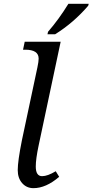

<svg xmlns="http://www.w3.org/2000/svg" viewBox="-20 -979 486 1009"><path d="M101.1 -717.8 109.9 -759.8H298.8L183.1 -214.8Q168 -143.6 168 -104Q168 -53.2 201.2 -53.2Q230 -53.2 272.9 -79.1L291 -49.8Q221.7 9.8 155.8 9.8Q119.6 9.8 96.4 -16.6Q73.2 -43 73.2 -85Q73.2 -132.3 95.2 -242.2L176.8 -626Q183.1 -655.8 183.1 -670.9Q183.1 -717.8 112.8 -717.8ZM232.4 -812Q289.6 -877.9 339.4 -959H446.3L443.4 -948.7Q366.7 -859.4 269.5 -798.8H229.5Z"/></svg>

Font: Droid Serif
Style: Italic
Weight: 400
Italic angle: -12°
Designer: Monotype Design team
Foundry: Monotype Imaging Inc.
Version: Version 1.03